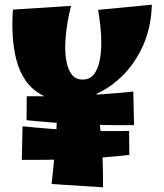

<svg xmlns="http://www.w3.org/2000/svg" viewBox="-20 -788 699 818"><path d="M267 -360Q203 -360 159.5 -383Q116 -406 89 -445Q62 -484 49.5 -534Q37 -584 34 -639Q31 -694 35 -747L283 -763Q275 -735 268 -695Q261 -655 258.5 -612.5Q256 -570 262 -532.5Q268 -495 284.5 -472Q301 -449 332 -449Q362 -449 379 -470Q396 -491 403.5 -525Q411 -559 411.5 -599Q412 -639 407.5 -678Q403 -717 398 -746L627 -768Q624 -673 591 -597.5Q558 -522 505.5 -469Q453 -416 390.5 -388Q328 -360 267 -360ZM419 10 200 -4Q208 -78 213.5 -138Q219 -198 221.5 -257.5Q224 -317 221 -390L389 -408Q397 -340 402.5 -288.5Q408 -237 412 -192Q416 -147 417.5 -99.5Q419 -52 419 10ZM551 -255Q322 -252 93 -276L94 -378Q207 -377 321 -381.5Q435 -386 548 -398ZM73 -107 76 -250Q189 -238 303 -233Q417 -228 530 -230L531 -128Q416 -115 302 -110.5Q188 -106 73 -107Z"/></svg>

Font: Marhey Light
Style: Bold
Weight: 700
Version: Version 1.000